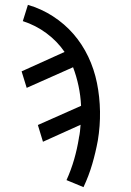

<svg xmlns="http://www.w3.org/2000/svg" viewBox="-20 -548 540 791"><path d="M324 223 254 194Q273 152 285.5 108.5Q298 65 305 21V20Q308 7 309.5 -6.5Q311 -20 312 -34L157 36L136 -33L314 -112Q312 -154 303.5 -194Q295 -234 281 -271L90 -186L69 -254L246 -334Q216 -378 171.5 -411Q127 -444 74 -461L95 -528Q150 -512 198 -481Q246 -450 282.5 -408Q319 -366 343.5 -314.5Q368 -263 379.5 -206Q391 -149 392 -89Q393 -29 383 31Q374 80 360 128Q346 176 324 223Z"/></svg>

Font: Iosevka Term Oblique
Style: Regular
Weight: 400
Italic angle: -9°
Monospace: yes
Designer: Belleve Invis
Foundry: Belleve Invis
Version: Version 31.4.0